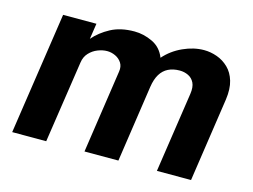

<svg xmlns="http://www.w3.org/2000/svg" viewBox="-78 -656 1033 785"><g transform="rotate(15 439.0 -263.5)"><path d="M26 0 103 -517H244L234 -450.5Q261.5 -482.5 303 -504.8Q344.5 -527 403 -527Q442 -527 479.5 -509.2Q517 -491.5 533 -450.5Q564 -486 609 -506.5Q654 -527 697.5 -527Q725.5 -527 752.8 -517.2Q780 -507.5 801.2 -487Q822.5 -466.5 832.2 -433.8Q842 -401 835.5 -355L783 0H638.5L689 -339Q693.5 -369 684.8 -386.8Q676 -404.5 659.2 -412.5Q642.5 -420.5 623 -420.5Q595 -420.5 574.5 -410.2Q554 -400 541.2 -379Q528.5 -358 523.5 -325.5L475.5 0H332L384 -352Q387.5 -374 377.8 -389.2Q368 -404.5 351 -412.5Q334 -420.5 316 -420.5Q297 -420.5 276.5 -412.5Q256 -404.5 240.8 -388.2Q225.5 -372 222 -347L170 0Z"/></g></svg>

Font: Public Sans Thin
Style: Bold Italic
Weight: 700
Italic angle: -8°
Version: Version 2.001